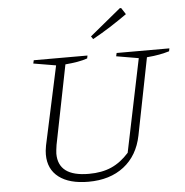

<svg xmlns="http://www.w3.org/2000/svg" viewBox="-59 -938 965 1004"><g transform="rotate(-5 423.5 -436.0)"><path d="M365 9Q265 9 210 -33Q155 -75 155 -152Q155 -161 156 -172Q157 -183 160 -199L249 -612L131 -632L135 -649H417L414 -634Q391 -626 362.5 -621Q334 -616 298 -613L215 -197Q213 -182 211.5 -171Q210 -160 210 -152Q210 -92 250 -62Q290 -32 371 -32Q439 -32 489 -54Q539 -76 582 -124L683 -612L566 -632L570 -649H847L844 -634Q821 -627 792.5 -621.5Q764 -616 726 -613L646 -209Q625 -105 551.5 -48Q478 9 365 9ZM454 -732 444 -747 607 -881H614L636 -847Q592 -816 547.5 -787.5Q503 -759 454 -732Z"/></g></svg>

Font: Piazzolla Thin Thin
Style: Italic
Weight: 250
Italic angle: -11.3°
Version: Version 2.005